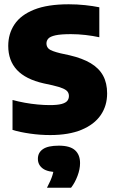

<svg xmlns="http://www.w3.org/2000/svg" viewBox="-20 -623 538 897"><path d="M214.5 8Q167.5 8 120.5 1.2Q73.5 -5.5 38.5 -16V-156Q65.5 -148.5 96 -143Q126.5 -137.5 156.2 -134.8Q186 -132 212.5 -132Q248 -132 267.5 -137.2Q287 -142.5 294.5 -152Q302 -161.5 302 -174.5Q302 -185.5 296.2 -194Q290.5 -202.5 274 -209.8Q257.5 -217 225.5 -224.5L184 -233.5Q100 -252.5 59.2 -296.2Q18.5 -340 18.5 -408.5Q18.5 -465.5 47.8 -509.2Q77 -553 139.5 -578Q202 -603 301 -603Q340 -603 377.5 -599Q415 -595 444 -589V-449Q414.5 -455.5 379.8 -459.5Q345 -463.5 311.5 -463.5Q264 -463.5 239.2 -458Q214.5 -452.5 205.8 -442.8Q197 -433 197 -420Q197 -404.5 208.2 -394.5Q219.5 -384.5 262.5 -374L304 -365Q364.5 -351 403.5 -327.8Q442.5 -304.5 461.5 -269.8Q480.5 -235 480.5 -186.5Q480.5 -129 450.5 -85.2Q420.5 -41.5 361.2 -16.8Q302 8 214.5 8ZM199.5 254Q218 219 225.2 195.2Q232.5 171.5 232.5 145.5L268.5 181.5H255.5Q203.5 181.5 180.2 164.5Q157 147.5 157 119Q157 90 180.5 73.8Q204 57.5 255 57.5Q307 57.5 330.5 78.8Q354 100 354 139Q354 167.5 342 199.2Q330 231 312 254Z"/></svg>

Font: Encode Sans SC SemiCondensed ExtraBold
Style: Regular
Weight: 800
Width: 4
Designer: Multiple Designers
Foundry: Impallari Type
Version: Version 3.002